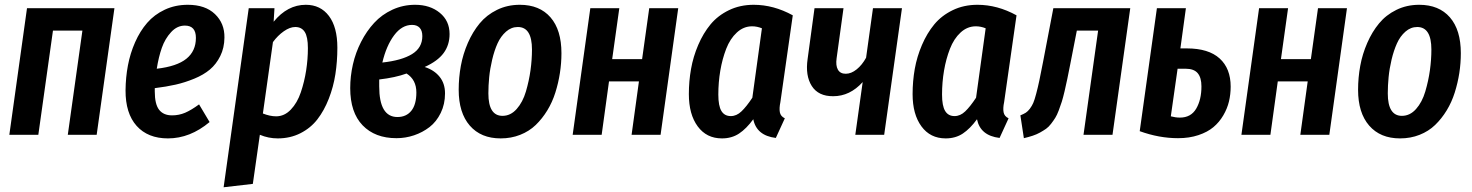

<svg xmlns="http://www.w3.org/2000/svg" viewBox="-20 -563 6150 802"><path d="M263.2 0 324.2 -435.1H201.2L140.1 0H19L92.8 -528.8H458L383.8 0Z M764.6 -543Q837.4 -543 877.9 -504.2Q918.5 -465.3 917.5 -405.8Q917 -362.8 900.1 -328.9Q883.3 -294.9 856.9 -272.7Q830.6 -250.5 791.5 -234.4Q752.4 -218.3 713.6 -209.5Q674.8 -200.7 626.5 -194.8V-181.2Q626.5 -127.4 644.8 -104.2Q663.1 -81.1 698.7 -81.1Q727.5 -81.1 753.2 -92Q778.8 -103 811.5 -127L855.5 -53.2Q773.9 15.1 681.6 15.1Q597.7 15.1 550.8 -37.1Q503.9 -89.4 504.4 -186Q504.9 -239.7 514.4 -290Q523.9 -340.3 544.4 -386.7Q564.9 -433.1 594.7 -467.5Q624.5 -502 668.2 -522.5Q711.9 -543 764.6 -543ZM634.8 -275.9Q718.8 -285.6 758.5 -317.6Q798.3 -349.6 798.3 -404.8Q798.3 -456.1 752.4 -456.1Q719.7 -456.1 694.6 -428.7Q669.4 -401.4 656 -363.3Q642.6 -325.2 634.8 -275.9Z M914.1 219.2 1019 -528.8H1126.5L1123 -472.2Q1180.7 -543 1257.3 -543Q1318.8 -543 1354 -496.3Q1389.2 -449.7 1389.2 -363.8Q1389.2 -306.2 1380.9 -252.9Q1372.6 -199.7 1353.3 -150.4Q1334 -101.1 1305.9 -64.7Q1277.8 -28.3 1235.1 -6.6Q1192.4 15.1 1140.1 15.1Q1101.1 15.1 1065.4 0L1036.1 205.1ZM1133.3 -77.1Q1168 -77.1 1194.8 -105.2Q1221.7 -133.3 1236.6 -177.5Q1251.5 -221.7 1258.8 -268.8Q1266.1 -315.9 1266.1 -361.8Q1266.1 -409.2 1252.9 -429.7Q1239.7 -450.2 1213.4 -450.2Q1190.9 -450.2 1165.5 -432.4Q1140.1 -414.6 1120.1 -387.2L1078.1 -88.9Q1107.9 -77.1 1133.3 -77.1Z M1713.9 -543Q1776.4 -543 1817.1 -509.5Q1857.9 -476.1 1857.9 -420.9Q1857.9 -375 1833 -341.3Q1808.1 -307.6 1753.9 -283.2Q1793.5 -270.5 1816.2 -242.4Q1838.9 -214.4 1838.9 -172.9Q1838.9 -127.9 1821 -91.3Q1803.2 -54.7 1774.2 -32.2Q1745.1 -9.8 1709.5 2.2Q1673.8 14.2 1636.2 14.2Q1546.4 14.2 1494.6 -39.6Q1442.9 -93.3 1442.9 -194.8Q1442.9 -244.6 1454.1 -293.9Q1465.3 -343.3 1488.3 -388.2Q1511.2 -433.1 1543 -467.5Q1574.7 -502 1619.1 -522.5Q1663.6 -543 1713.9 -543ZM1701.2 -459Q1658.7 -459 1626.2 -415.5Q1593.8 -372.1 1577.1 -301.8Q1657.7 -310.5 1700.9 -336.9Q1744.1 -363.3 1744.1 -412.1Q1744.1 -435.1 1732.9 -447Q1721.7 -459 1701.2 -459ZM1678.2 -255.9Q1631.3 -238.8 1564 -231V-202.1Q1564 -74.2 1640.1 -74.2Q1677.2 -74.2 1698.2 -100.3Q1719.2 -126.5 1719.2 -176.8Q1719.2 -230 1678.2 -255.9Z M2071.3 15.1Q1988.8 15.1 1942.4 -38.3Q1896 -91.8 1896 -188Q1896 -238.8 1905 -288.1Q1914.1 -337.4 1934.3 -383.8Q1954.6 -430.2 1983.6 -465.3Q2012.7 -500.5 2055.9 -521.7Q2099.1 -543 2151.4 -543Q2233.9 -543 2279.5 -490.5Q2325.2 -438 2325.2 -340.8Q2325.2 -299.3 2318.8 -258.1Q2312.5 -216.8 2299.8 -176.5Q2287.1 -136.2 2266.1 -101.8Q2245.1 -67.4 2217.8 -41Q2190.4 -14.6 2152.8 0.2Q2115.2 15.1 2071.3 15.1ZM2079.1 -79.1Q2112.8 -79.1 2138.2 -107.7Q2163.6 -136.2 2176.8 -180.9Q2189.9 -225.6 2196 -269.8Q2202.1 -314 2202.1 -356Q2202.1 -450.2 2143.1 -450.2Q2115.7 -450.2 2093.8 -430.9Q2071.8 -411.6 2058.3 -381.8Q2044.9 -352.1 2035.9 -314Q2026.9 -275.9 2023.4 -240.7Q2020 -205.6 2020 -172.9Q2020 -79.1 2079.1 -79.1Z M2618.2 0 2648.9 -223.1H2523.9L2493.2 0H2372.1L2445.8 -528.8H2566.9L2537.1 -315.9H2662.1L2691.9 -528.8H2813L2739.3 0Z M3128.4 -543Q3211.4 -543 3291.5 -499L3239.7 -136.2Q3234.4 -110.8 3237.5 -94Q3240.7 -77.1 3258.3 -68.8L3220.7 13.2Q3140.1 3.4 3126.5 -64.9Q3097.7 -25.4 3067.1 -5.1Q3036.6 15.1 2995.6 15.1Q2931.2 15.1 2894.3 -35.2Q2857.4 -85.4 2857.4 -169.9Q2857.4 -223.6 2866.5 -274.9Q2875.5 -326.2 2896.5 -375.2Q2917.5 -424.3 2948 -461.2Q2978.5 -498 3024.9 -520.5Q3071.3 -543 3128.4 -543ZM3121.6 -453.1Q3085.9 -453.1 3057.9 -427.2Q3029.8 -401.4 3013.4 -359.1Q2997.1 -316.9 2988.8 -268.1Q2980.5 -219.2 2980.5 -168Q2980.5 -120.6 2993.4 -99.4Q3006.3 -78.1 3032.7 -78.1Q3056.6 -78.1 3077.1 -97.7Q3097.7 -117.2 3122.6 -154.8L3162.6 -444.8Q3142.1 -453.1 3121.6 -453.1Z M3747.6 -528.8 3673.3 0H3552.7L3583.5 -220.2Q3530.3 -161.1 3460.4 -161.1Q3398.4 -160.6 3370.8 -203.9Q3343.3 -247.1 3353.5 -316.9L3382.3 -528.8H3503.4L3474.6 -319.8Q3470.2 -289.1 3480 -272Q3489.7 -254.9 3512.7 -254.9Q3535.6 -254.9 3558.3 -273.2Q3581.1 -291.5 3597.7 -321.8L3626.5 -528.8Z M4063 -543Q4146 -543 4226.1 -499L4174.3 -136.2Q4168.9 -110.8 4172.1 -94Q4175.3 -77.1 4192.9 -68.8L4155.3 13.2Q4074.7 3.4 4061 -64.9Q4032.2 -25.4 4001.7 -5.1Q3971.2 15.1 3930.2 15.1Q3865.7 15.1 3828.9 -35.2Q3792 -85.4 3792 -169.9Q3792 -223.6 3801 -274.9Q3810.1 -326.2 3831.1 -375.2Q3852.1 -424.3 3882.6 -461.2Q3913.1 -498 3959.5 -520.5Q4005.9 -543 4063 -543ZM4056.2 -453.1Q4020.5 -453.1 3992.4 -427.2Q3964.4 -401.4 3948 -359.1Q3931.6 -316.9 3923.3 -268.1Q3915 -219.2 3915 -168Q3915 -120.6 3928 -99.4Q3940.9 -78.1 3967.3 -78.1Q3991.2 -78.1 4011.7 -97.7Q4032.2 -117.2 4057.1 -154.8L4097.2 -444.8Q4076.7 -453.1 4056.2 -453.1Z M4701.2 -528.8 4627 0H4505.9L4566.9 -435.1H4478L4450.2 -293Q4442.9 -256.3 4438.2 -233.4Q4433.6 -210.4 4427 -182.6Q4420.4 -154.8 4415.3 -138.4Q4410.2 -122.1 4402.6 -102.1Q4395 -82 4387.9 -70.8Q4380.9 -59.6 4370.6 -46.1Q4360.4 -32.7 4349.6 -25.1Q4338.9 -17.6 4324.5 -9.5Q4310.1 -1.5 4293.7 3.9Q4277.3 9.3 4256.8 14.2L4242.2 -81.1Q4256.3 -86.9 4264.9 -92.3Q4273.4 -97.7 4282 -109.1Q4290.5 -120.6 4295.9 -132.8Q4301.3 -145 4308.3 -171.6Q4315.4 -198.2 4321.3 -226.3Q4327.1 -254.4 4336.9 -304.2L4379.9 -528.8Z M4937.5 -360.8Q5028.3 -360.8 5074.5 -318.8Q5120.6 -276.9 5120.6 -201.2Q5120.6 -168.9 5113.5 -139.2Q5106.4 -109.4 5089.8 -81.1Q5073.2 -52.7 5048.6 -32Q5023.9 -11.2 4985.8 1.5Q4947.8 14.2 4900.9 14.2Q4821.3 14.2 4740.7 -15.1L4812.5 -528.8H4933.6L4910.6 -360.8ZM4908.7 -71.8Q4954.6 -71.8 4976.6 -109.1Q4998.5 -146.5 4998.5 -202.1Q4998.5 -238.8 4982.9 -257.3Q4967.3 -275.9 4932.6 -275.9H4898.9L4870.6 -77.1Q4890.1 -71.8 4908.7 -71.8Z M5411.6 0 5442.4 -223.1H5317.4L5286.6 0H5165.5L5239.3 -528.8H5360.4L5330.6 -315.9H5455.6L5485.4 -528.8H5606.4L5532.7 0Z M5828.1 15.1Q5745.6 15.1 5699.2 -38.3Q5652.8 -91.8 5652.8 -188Q5652.8 -238.8 5661.9 -288.1Q5670.9 -337.4 5691.2 -383.8Q5711.4 -430.2 5740.5 -465.3Q5769.5 -500.5 5812.7 -521.7Q5856 -543 5908.2 -543Q5990.7 -543 6036.4 -490.5Q6082 -438 6082 -340.8Q6082 -299.3 6075.7 -258.1Q6069.3 -216.8 6056.6 -176.5Q6043.9 -136.2 6022.9 -101.8Q6002 -67.4 5974.6 -41Q5947.3 -14.6 5909.7 0.2Q5872.1 15.1 5828.1 15.1ZM5835.9 -79.1Q5869.6 -79.1 5895 -107.7Q5920.4 -136.2 5933.6 -180.9Q5946.8 -225.6 5952.9 -269.8Q5959 -314 5959 -356Q5959 -450.2 5899.9 -450.2Q5872.6 -450.2 5850.6 -430.9Q5828.6 -411.6 5815.2 -381.8Q5801.8 -352.1 5792.7 -314Q5783.7 -275.9 5780.3 -240.7Q5776.9 -205.6 5776.9 -172.9Q5776.9 -79.1 5835.9 -79.1Z"/></svg>

Font: Fira Sans Compressed Medium
Style: Italic
Weight: 500
Width: 3
Italic angle: -8°
Designer: Carrois Corporate & Edenspiekermann AG
Foundry: Carrois Corporate GbR & Edenspiekermann AG
Version: Version 4.203;PS 004.203;hotconv 1.0.88;makeotf.lib2.5.64775